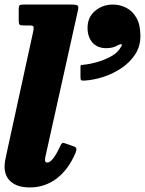

<svg xmlns="http://www.w3.org/2000/svg" viewBox="-22 -800 635 841"><path d="M317.5 -746 179.5 -125.5Q178 -120.5 176.5 -112.2Q175 -104 175 -100.5Q175 -88 185 -88Q197 -88 211 -106Q225 -124 240.5 -157.5Q246 -169.5 249.8 -172.8Q253.5 -176 265 -171.5L300.5 -159Q311.5 -155.5 312.5 -148.8Q313.5 -142 308.5 -129.5Q276.5 -55.5 225 -17.2Q173.5 21 108.5 21Q55.5 21 26.8 -3.2Q-2 -27.5 -2 -70Q-2 -82 0.8 -98.2Q3.5 -114.5 6.5 -126L123 -660Q126.5 -676.5 125.2 -682.5Q124 -688.5 107 -688.5H82.5Q68 -688.5 64 -692Q60 -695.5 60 -709.5V-760.5Q60 -773 63.8 -776.5Q67.5 -780 80 -780H289.5Q316.5 -780 319.8 -773.8Q323 -767.5 317.5 -746ZM361.5 -678.5Q361.5 -724.5 394.5 -752.2Q427.5 -780 472.5 -780Q503 -780 530.5 -766.2Q558 -752.5 575.5 -722.2Q593 -692 593 -642Q593 -597.5 570.5 -562.5Q548 -527.5 511.2 -502.5Q474.5 -477.5 431.8 -463.5Q389 -449.5 348 -447Q337 -446.5 333.8 -448.5Q330.5 -450.5 330.5 -462V-506.5Q330.5 -515 334 -515.2Q337.5 -515.5 345 -516.5Q372 -519 405.5 -528.8Q439 -538.5 467 -554.5Q495 -570.5 506.5 -592.5Q515.5 -604.5 509.8 -606Q504 -607.5 495 -602Q485 -596 472.2 -592.5Q459.5 -589 443.5 -589Q405 -589 383.2 -613.2Q361.5 -637.5 361.5 -678.5Z"/></svg>

Font: Besley* Narrow Heavy
Style: Italic
Weight: 800
Width: 4
Italic angle: -13°
Designer: Owen Earl
Foundry: indestructible type*
Version: Version 3.000; ttfautohint (v1.8.3)